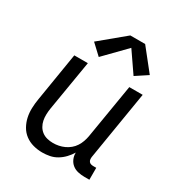

<svg xmlns="http://www.w3.org/2000/svg" viewBox="-182 -898 965 1031"><g transform="rotate(30 300.0 -382.5)"><path d="M230 8Q201 8 173.5 0.5Q146 -7 124 -23.5Q102 -40 88.5 -64Q75 -88 69 -115Q63 -142 64 -171.5Q65 -201 70 -230L119 -530H203L151 -218Q148 -199 147.5 -180Q147 -161 150.5 -143.5Q154 -126 163 -110.5Q172 -95 186 -84.5Q200 -74 218 -69.5Q236 -65 255 -65Q272 -65 289.5 -68.5Q307 -72 323.5 -79.5Q340 -87 354.5 -99Q369 -111 379 -126.5Q389 -142 395 -159Q401 -176 404 -193L460 -530H543L473 -104Q472 -96 473 -88.5Q474 -81 478.5 -75.5Q483 -70 490 -68Q497 -66 505 -66H523V8H493Q472 8 452 3.5Q432 -1 417 -13Q402 -25 394 -43.5Q386 -62 387 -82Q375 -62 358 -44Q341 -26 320 -13.5Q299 -1 276 3.5Q253 8 230 8ZM237 -588 174 -647 326 -773H418L523 -641L450 -593L364 -718Z"/></g></svg>

Font: Iosevka Curly Extended
Style: Italic
Weight: 400
Width: 7
Italic angle: -9°
Monospace: yes
Designer: Belleve Invis
Foundry: Belleve Invis
Version: Version 11.1.0; ttfautohint (v1.8.3)